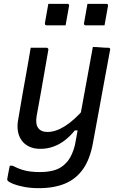

<svg xmlns="http://www.w3.org/2000/svg" viewBox="-20 -781 640 1001"><path d="M140 -532Q162 -532 182 -532Q202 -532 223 -532Q226 -532 228 -530.5Q230 -529 231.5 -526.5Q233 -524 232 -521Q222 -463 212 -406Q202 -349 192 -292Q182 -235 171 -176Q164 -135 179 -114Q194 -93 227 -93Q248 -93 270 -100Q292 -107 316.5 -122Q341 -137 367 -160.5Q393 -184 422 -217L402 -101H370Q346 -71 318 -49.5Q290 -28 258 -16.5Q226 -5 190 -5Q156 -5 131.5 -17Q107 -29 92.5 -49.5Q78 -70 73.5 -96.5Q69 -123 74 -153Q86 -224 98 -293Q110 -362 123 -433Q127 -457 131.5 -481.5Q136 -506 140 -532ZM464 -536Q484 -536 504.5 -534Q525 -532 545 -532Q549 -532 551 -530.5Q553 -529 554 -527Q555 -525 554 -521Q538 -432 523.5 -356Q509 -280 495.5 -203.5Q482 -127 465 -38Q450 47 414 99Q378 151 320.5 175.5Q263 200 183 200Q141 200 106.5 193.5Q72 187 49.5 178Q27 169 20 161Q19 159 18 156.5Q17 154 18 151Q21 133 24 117.5Q27 102 31 83H46Q80 101 112 108.5Q144 116 188 116Q232 116 265 106Q298 96 321 72Q335 59 345 41.5Q355 24 363 1.5Q371 -21 375 -48Q387 -115 398 -174.5Q409 -234 419.5 -292Q430 -350 441 -409.5Q452 -469 464 -536ZM232 -761Q257 -761 281.5 -761Q306 -761 331 -761Q335 -761 337 -759.5Q339 -758 340 -756Q341 -754 340 -750L322 -649Q297 -649 272.5 -649Q248 -649 223 -649Q220 -649 217.5 -650.5Q215 -652 214.5 -654.5Q214 -657 214 -660ZM436 -761Q461 -761 485.5 -761Q510 -761 534 -761Q538 -761 540 -759.5Q542 -758 543 -756Q544 -754 543 -750L525 -649Q501 -649 476 -649Q451 -649 427 -649Q424 -649 421.5 -650.5Q419 -652 418 -654.5Q417 -657 418 -660Z"/></svg>

Font: Rec Mono Linear
Style: Italic
Weight: 400
Italic angle: -10°
Monospace: yes
Version: Version 1.085; ttfautohint (v1.8.4.7-5d5b)